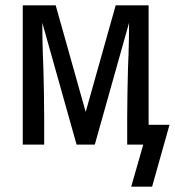

<svg xmlns="http://www.w3.org/2000/svg" viewBox="-20 -540 653 717"><path d="M470 157 515 0H455V-104Q455 -150 456 -195.5Q457 -241 458 -286L460 -338Q461 -367 461.5 -396.5Q462 -426 462 -455L334 0H266L138 -455Q138 -426 138.5 -396.5Q139 -367 140 -338L142 -286Q143 -241 144 -195.5Q145 -150 145 -104V0H65V-520H188L300 -122L412 -520H535V-74H613L548 157Z"/></svg>

Font: Iosevka Extended
Style: Regular
Weight: 400
Width: 7
Monospace: yes
Designer: Belleve Invis
Foundry: Belleve Invis
Version: Version 32.5.0; ttfautohint (v1.8.4)